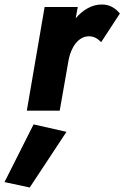

<svg xmlns="http://www.w3.org/2000/svg" viewBox="-90 -491 552 852"><path d="M359 -304 442 -431C423 -454 397 -471 364 -471C318 -472 278 -447 246 -410L255 -460H108L29 0H175L215 -228C226 -281 257 -331 307 -330C330 -329 345 -318 359 -304ZM59 61 -70 317 42 341 205 94Z"/></svg>

Font: Jost*
Style: Bold Italic
Weight: 700
Italic angle: -10°
Version: Version 3.7